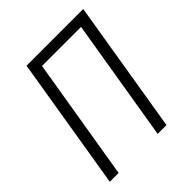

<svg xmlns="http://www.w3.org/2000/svg" viewBox="-200 -868 1001 1001"><g transform="rotate(-45 300.0 -367.5)"><path d="M35 0 156 -735H574L453 0H388L500 -677H212L100 0Z"/></g></svg>

Font: Iosevka Light Extended Oblique
Style: Regular
Weight: 300
Width: 7
Italic angle: -9°
Monospace: yes
Designer: Belleve Invis
Foundry: Belleve Invis
Version: Version 32.5.0; ttfautohint (v1.8.4)